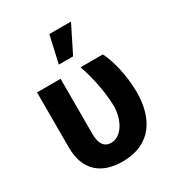

<svg xmlns="http://www.w3.org/2000/svg" viewBox="-187 -907 962 1038"><g transform="rotate(-30 294.5 -388.5)"><path d="M60.4 -545.5V-203.1C60.4 -55.8 146.3 9.9 275.9 9.9C454.2 9.9 528.1 -115.8 528.1 -277C528.1 -380.7 501.8 -485.8 471.2 -545.5H332C360.4 -464.5 381 -364 383.5 -277C383.2 -192.5 340.6 -108.7 271.3 -108.7C237.2 -108.7 207 -131 207.4 -201.7V-545.5ZM237.6 -616.8H326.7L410.9 -785.5H275.6Z"/></g></svg>

Font: Karasuma Gothic
Style: Bold
Weight: 700
Designer: Rasmus Andersson / Ryoko Nishizuka
Foundry: Genbu
Version: Version 1.00